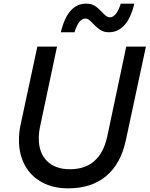

<svg xmlns="http://www.w3.org/2000/svg" viewBox="-20 -1021 821 1054"><path d="M84 -252Q84 -297 94 -341L185 -765H293L200 -326Q193 -294 193 -260Q193 -182 238 -137Q283 -92 364 -92Q530 -92 569 -273L673 -765H781L671 -252Q644 -123 563.5 -55Q483 13 354 13Q272 13 211 -20Q150 -53 117 -113Q84 -173 84 -252ZM453 -1001Q481 -1001 500 -989Q519 -977 540 -955Q553 -941 562.5 -933.5Q572 -926 583 -926Q619 -926 643 -1001H717Q700 -925 664.5 -884.5Q629 -844 578 -844Q550 -844 531.5 -856Q513 -868 492 -890Q479 -904 469.5 -911.5Q460 -919 449 -919Q412 -919 389 -844H314Q351 -1001 453 -1001Z"/></svg>

Font: Application Medium
Style: Italic
Weight: 500
Italic angle: -12°
Designer: Wei Huang
Foundry: Wei Huang
Version: Version 0.012